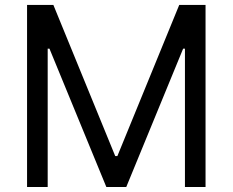

<svg xmlns="http://www.w3.org/2000/svg" viewBox="-20 -747 929 767"><path d="M88.1 -727.3H193.2L440.3 -123.6H448.9L696 -727.3H801.1V0H718.8V-552.6H711.6L484.4 0H404.8L177.6 -552.6H170.5V0H88.1Z"/></svg>

Font: Inter P
Style: Regular
Weight: 400
Designer: Rasmus Andersson
Foundry: rsms
Version: Version 3.018;git-588b23468